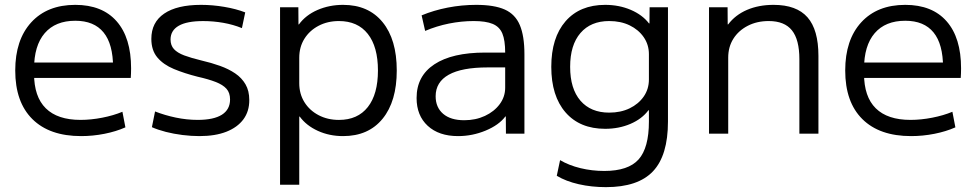

<svg xmlns="http://www.w3.org/2000/svg" viewBox="-20 -550 4015 790"><path d="M314 10Q183.7 10 113.2 -60Q42.7 -130 42.7 -260Q42.7 -386 108.5 -458Q174.3 -530 289.7 -530Q400.7 -530 460 -462.3Q519.4 -394.7 519.4 -268.7Q519.4 -258.7 519 -247.6Q518.7 -236.6 518 -229.3H86V-292.7H460L445.3 -272Q445.3 -368.6 406.1 -416.6Q367 -464.6 289.7 -464.6Q208 -464.6 164 -413.5Q120.1 -362.3 120.1 -266.7V-246.7Q120.1 -152 168.4 -104.4Q216.7 -56.7 311.3 -56.7Q354.3 -56.7 400.5 -65.7Q446.7 -74.7 483.7 -90.1L496 -26Q457.7 -9 410 0.5Q362.3 10 314 10Z M800.7 10Q767 10 731 5.5Q695 1 662.5 -7.3Q630 -15.7 605 -26.7L618 -91.4Q658 -75.7 703.3 -66.2Q748.7 -56.7 793.3 -56.7Q859.3 -56.7 893 -78Q926.6 -99.4 926.6 -140.7Q926.6 -168.3 911.8 -184.8Q897 -201.3 867.3 -212.8Q837.7 -224.3 793.3 -234.3Q739 -248 695.7 -266Q652.3 -284 627.5 -313.5Q602.7 -343 602.7 -390Q602.7 -458 655.5 -494Q708.3 -530 807.3 -530Q854.3 -530 902.7 -521.8Q951 -513.7 989 -499L975.4 -434.3Q939.7 -448.9 898.8 -456.1Q858 -463.3 816 -463.3Q749 -463.3 715.6 -444.1Q682.1 -425 681.7 -388Q681.7 -363.3 695.7 -348Q709.7 -332.7 738 -322Q766.4 -311.4 809.4 -301Q849.7 -291.7 885.2 -279Q920.7 -266.3 947.7 -248Q974.7 -229.7 990.2 -203Q1005.7 -176.3 1005.7 -138.7Q1006 -92 981.4 -58.8Q956.7 -25.7 911 -7.8Q865.4 10 800.7 10Z M1391.7 -530Q1496.1 -530 1554.3 -458.7Q1612.5 -387.5 1612.5 -260Q1612.5 -133 1554.3 -61.5Q1496.1 10 1391.7 10Q1335.3 10 1287.8 -11.6Q1240.3 -33.3 1213.3 -70.3H1211.3V210H1132.3V-520H1207.6L1208.1 -449.7H1210.1Q1237.7 -487.7 1286.2 -508.9Q1334.8 -530 1391.7 -530ZM1374.6 -463.4Q1327.8 -463.4 1290.6 -443.8Q1253.5 -424.2 1232.4 -390.3Q1211.3 -356.5 1211.3 -312.3V-207.7Q1211.3 -164 1232.4 -129.9Q1253.5 -95.8 1290.7 -76.2Q1327.8 -56.6 1374.7 -56.6Q1451.7 -56.6 1493.4 -109.5Q1535.1 -162.4 1535.1 -260Q1535.1 -357.6 1493.4 -410.5Q1451.7 -463.4 1374.6 -463.4Z M1864.7 10Q1785.8 10 1739.9 -32.3Q1694.1 -74.5 1694.1 -146.7Q1694.1 -237.1 1767.3 -285.4Q1840.5 -333.7 1976.2 -333.7H2058.6Q2058.6 -384.2 2047 -412.1Q2035.3 -440 2007.1 -451.7Q1978.9 -463.4 1929.3 -463.4Q1878.6 -463.4 1827.3 -453.1Q1776 -442.7 1729.3 -422.8L1714.8 -486.8Q1764.6 -507.5 1822.4 -518.8Q1880.2 -530 1939.2 -530Q2013.6 -530 2056.8 -510.8Q2100 -491.5 2118.9 -446.7Q2137.8 -401.9 2137.8 -326.8V0H2061.7L2061.2 -70.8H2059.4Q2033 -35.5 1978.3 -12.7Q1923.6 10 1864.7 10ZM1890.2 -55.3Q1937 -55.3 1975.3 -73.1Q2013.6 -91 2036.1 -121.4Q2058.6 -151.8 2058.6 -189V-272.6H1986.3Q1880.1 -272.6 1826.3 -242.5Q1772.5 -212.4 1772.5 -153.9Q1772.5 -108.2 1803.3 -81.7Q1834.1 -55.3 1890.2 -55.3Z M2473.2 220Q2414.1 220 2361.4 208Q2308.6 196 2270.9 173.3L2284.5 108.9Q2321 130.4 2368.3 141.9Q2415.6 153.4 2466.3 153.4Q2565.2 153.4 2607.6 105.9Q2650 58.4 2650 -50V-96.3H2648Q2621.3 -60.6 2574 -40.3Q2526.7 -20 2470.1 -20Q2365.8 -20 2307 -87.5Q2248.3 -155 2248.3 -275Q2248.3 -395 2307 -462.5Q2365.8 -530 2470.1 -530Q2527.2 -530 2575.3 -509.5Q2623.3 -488.9 2650.3 -453.7H2652.3L2652.8 -520H2728.4V-50Q2728.4 89.6 2666.8 154.8Q2605.3 220 2473.2 220ZM2486.5 -86.6Q2534.2 -86.6 2570.7 -104.3Q2607.2 -122 2628.6 -152.7Q2650 -183.5 2650 -223.1V-326.9Q2650 -366.2 2628.6 -397.1Q2607.2 -428 2570.7 -445.7Q2534.2 -463.4 2486.5 -463.4Q2410.8 -463.4 2368.3 -414.1Q2325.9 -364.8 2325.9 -275Q2325.9 -184.9 2368.3 -135.7Q2410.8 -86.6 2486.5 -86.6Z M2897.3 0V-520H2973.7L2974.2 -449.7H2976.2Q3005.5 -488.5 3053.6 -509.3Q3101.7 -530 3162.9 -530Q3257.5 -530 3302.5 -478.8Q3347.5 -427.6 3347.5 -320V0H3269.1V-306.4Q3269.1 -386.8 3238.5 -425.1Q3207.9 -463.4 3143 -463.4Q3094.4 -463.4 3056.6 -443.8Q3018.7 -424.2 2997.5 -390.6Q2976.3 -357 2976.3 -312.8V0Z M3729 10Q3598.7 10 3528.2 -60Q3457.7 -130 3457.7 -260Q3457.7 -386 3523.5 -458Q3589.3 -530 3704.7 -530Q3815.7 -530 3875 -462.3Q3934.4 -394.7 3934.4 -268.7Q3934.4 -258.7 3934 -247.6Q3933.7 -236.6 3933 -229.3H3501V-292.7H3875L3860.3 -272Q3860.3 -368.6 3821.1 -416.6Q3782 -464.6 3704.7 -464.6Q3623 -464.6 3579 -413.5Q3535.1 -362.3 3535.1 -266.7V-246.7Q3535.1 -152 3583.4 -104.4Q3631.7 -56.7 3726.3 -56.7Q3769.3 -56.7 3815.5 -65.7Q3861.7 -74.7 3898.7 -90.1L3911 -26Q3872.7 -9 3825 0.5Q3777.3 10 3729 10Z"/></svg>

Font: M PLUS 1 Thin
Style: Regular
Weight: 100
Designer: Coji Morishita
Foundry: UNDERFOREST DESIGN
Version: Version 1.001